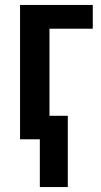

<svg xmlns="http://www.w3.org/2000/svg" viewBox="-20 -563 410 776"><path d="M355 -543V-447H180V-95H254V193H141V0H61V-543Z"/></svg>

Font: Avrile Sans Condensed SemiBold
Style: Regular
Weight: 600
Width: 3
Designer: Monotype Design Team
Foundry: Monotype Imaging Inc.
Version: Version 2.001;September 10, 2019;FontCreator 11.5.0.2425 64-